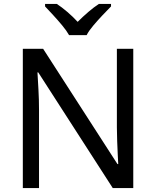

<svg xmlns="http://www.w3.org/2000/svg" viewBox="-20 -964 800 984"><path d="M663 0H558L176 -593H172Q174 -558 177 -506Q180 -454 180 -399V0H97V-714H201L582 -123H586Q585 -139 583.5 -171Q582 -203 580.5 -241Q579 -279 579 -311V-714H663ZM334 -784Q321 -807 299 -833.5Q277 -860 253 -886Q229 -912 211 -931V-944H271Q297 -927 325 -903Q353 -879 378 -852Q405 -879 433 -903Q461 -927 487 -944H549V-931Q530 -912 505.5 -886Q481 -860 458.5 -833.5Q436 -807 424 -784Z"/></svg>

Font: Noto Sans Old Turkic
Style: Regular
Weight: 400
Designer: Monotype Design Team
Foundry: Monotype Imaging Inc.
Version: Version 2.003; ttfautohint (v1.8.4.7-5d5b)